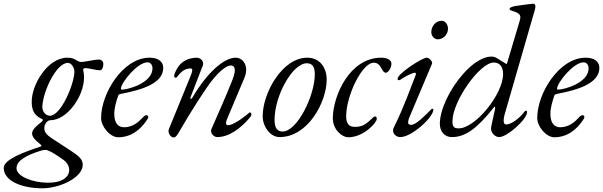

<svg xmlns="http://www.w3.org/2000/svg" viewBox="-116 -725 3251 1035"><path d="M113 290C205 290 330 233 330 163C330 143 320 126 291 105C262 84 201 46 167 23C133 0 123 -12 123 -36C123 -53 137 -77 156 -77C245 -77 337 -205 337 -308C337 -321 336 -333 333 -344C330 -355 338 -358 345 -358C360 -358 404 -346 423 -346C431 -346 441 -356 441 -381C441 -397 427 -404 419 -404C392 -404 343 -391 321 -391C311 -391 302 -397 293 -402C285 -406 275 -414 247 -414C140 -414 55 -268 55 -178C55 -133 66 -105 107 -85C112 -83 115 -81 115 -79C115 -77 114 -73 107 -67C79 -46 57 -25 57 -6C57 15 75 31 105 56C109 60 108 63 103 65C12 95 -96 135 -96 180C-96 248 -4 290 113 290ZM153 -101C131 -101 112 -123 112 -149C116 -235 188 -386 250 -386C270 -386 285 -359 285 -339C285 -274 213 -101 153 -101ZM143 260C61 260 -27 226 -27 182C-27 141 25 112 105 87C113 85 122 83 130 83C149 83 201 119 216 130C246 148 257 171 257 191C257 227 223 260 143 260Z M521 15C586 15 641 -21 681 -86C683 -89 683 -92 683 -94C683 -100 679 -104 673 -104C668 -104 662 -101 655 -93C633 -69 601 -39 553 -39C518 -39 500 -65 500 -112C500 -143 511 -180 521 -209C524 -217 528 -217 536 -219C647 -240 764 -275 764 -359C764 -393 737 -414 690 -414C548 -414 429 -223 429 -89C429 -42 478 15 521 15ZM543 -242C538 -242 536 -242 536 -248C536 -278 624 -389 679 -389C696 -389 706 -374 706 -357C706 -277 573 -242 543 -242Z M819 16C830 16 838 7 850 -15C915 -128 998 -256 1029 -294C1073 -348 1108 -373 1130 -372C1149 -371 1159 -352 1138 -297C1103 -208 1063 -119 1024 -30C1014 -8 1037 14 1055 14C1118 14 1183 -33 1235 -96C1237 -99 1239 -105 1239 -110C1239 -115 1235 -119 1231 -119C1230 -119 1229 -119 1228 -118C1218 -108 1146 -50 1114 -50C1102 -50 1098 -60 1109 -86L1201 -304C1228 -367 1196 -414 1154 -414C1093 -414 1002 -337 920 -197C918 -194 916 -192 914 -192C911 -192 909 -195 911 -201L977 -371C986 -395 965 -414 944 -414C899 -413 864 -394 844 -364C836 -352 822 -326 823 -314C824 -308 827 -306 830 -306C833 -306 836 -307 838 -310C870 -352 892 -356 912 -356C925 -356 922 -341 910 -312L794 -28C787 -11 803 16 819 16Z M1391 14C1545 14 1645 -176 1645 -296C1645 -362 1607 -414 1540 -414C1406 -414 1300 -224 1300 -99C1300 -41 1342 14 1391 14ZM1407 -16C1380 -16 1364 -34 1364 -78C1364 -210 1461 -384 1538 -384C1572 -384 1581 -359 1581 -324C1581 -211 1487 -16 1407 -16Z M1762 15C1843 15 1915 -63 1915 -84C1915 -91 1913 -97 1907 -97C1899 -97 1896 -93 1887 -84C1861 -60 1841 -41 1798 -41C1769 -41 1750 -54 1750 -98C1750 -208 1835 -387 1899 -387C1921 -387 1932 -372 1940 -357C1947 -344 1953 -333 1964 -333C1978 -333 1994 -360 1994 -382C1994 -399 1975 -414 1939 -414C1769 -414 1680 -210 1678 -90C1677 -28 1726 15 1762 15Z M2244 -513C2274 -513 2299 -540 2299 -570C2299 -591 2286 -613 2265 -613C2233 -613 2209 -584 2209 -552C2209 -532 2224 -513 2244 -513ZM2042 14C2103 14 2220 -92 2220 -134C2220 -137 2217 -139 2214 -139C2212 -139 2211 -138 2210 -137C2172 -99 2127 -52 2100 -52C2093 -52 2084 -54 2084 -64C2084 -72 2086 -82 2091 -93L2213 -382C2217 -391 2200 -414 2184 -414C2160 -414 2027 -328 2027 -300C2027 -295 2030 -293 2035 -293C2037 -293 2040 -293 2042 -295C2066 -313 2109 -333 2120 -333C2127 -333 2127 -327 2125 -321C2096 -248 2061 -146 2006 -36C2003 -30 2003 -25 2003 -20C2003 -4 2019 14 2042 14Z M2766 -668C2769 -677 2770 -684 2770 -691C2770 -700 2766 -705 2758 -705C2751 -705 2706 -699 2665 -693C2641 -689 2631 -684 2631 -675C2631 -671 2631 -671 2661 -661C2682 -653 2689 -645 2689 -631C2689 -627 2689 -627 2685 -611L2618 -386L2614 -379C2613 -381 2607 -384 2589 -395C2552 -419 2549 -420 2532 -420C2489 -420 2433 -386 2381 -327C2308 -245 2255 -133 2255 -58C2255 -15 2281 14 2320 14C2392 14 2455 -31 2547 -147C2548 -149 2549 -150 2550 -150C2552 -150 2554 -145 2553 -139C2551 -128 2540 -79 2535 -57C2532 -41 2531 -36 2531 -31C2531 -9 2553 14 2575 14C2618 14 2725 -82 2725 -120C2726 -125 2724 -128 2719 -128C2716 -128 2714 -127 2711 -123C2684 -86 2639 -54 2613 -54C2603 -54 2599 -61 2599 -76C2599 -86 2601 -96 2604 -107ZM2357 -33C2331 -33 2323 -42 2323 -71C2323 -179 2470 -388 2546 -388C2578 -388 2596 -365 2596 -326C2596 -217 2446 -33 2357 -33Z M2872 15C2937 15 2992 -21 3032 -86C3034 -89 3034 -92 3034 -94C3034 -100 3030 -104 3024 -104C3019 -104 3013 -101 3006 -93C2984 -69 2952 -39 2904 -39C2869 -39 2851 -65 2851 -112C2851 -143 2862 -180 2872 -209C2875 -217 2879 -217 2887 -219C2998 -240 3115 -275 3115 -359C3115 -393 3088 -414 3041 -414C2899 -414 2780 -223 2780 -89C2780 -42 2829 15 2872 15ZM2894 -242C2889 -242 2887 -242 2887 -248C2887 -278 2975 -389 3030 -389C3047 -389 3057 -374 3057 -357C3057 -277 2924 -242 2894 -242Z"/></svg>

Font: EB Garamond
Style: Italic
Weight: 400
Italic angle: -17.2°
Designer: Georg Duffner and Octavio Pardo
Foundry: Georg Duffner
Version: Version 1.000;PS 001.000;hotconv 1.0.88;makeotf.lib2.5.64775